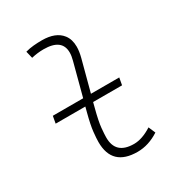

<svg xmlns="http://www.w3.org/2000/svg" viewBox="-176 -865 938 999"><g transform="rotate(-30 293.0 -366.0)"><path d="M65.4 -330.6 73.2 -373.5H255.4L307.1 -569.3Q314 -594.7 314 -614.7Q314 -697.3 204.1 -697.3Q167.5 -697.3 130.9 -688.5L120.6 -731Q145 -737.8 169.9 -740Q194.8 -742.2 219.7 -742.2Q302.7 -742.2 338.9 -695.3Q360.8 -667 360.8 -623Q360.8 -594.7 351.6 -559.6L302.2 -373.5H472.2L464.4 -330.6H290.5L282.7 -300.3Q264.2 -230 260.7 -192.1Q257.3 -154.3 257.3 -138.2Q255.9 -35.2 366.7 -35.2Q416 -35.2 474.1 -72.3L491.7 -31.2Q428.7 9.8 362.3 9.8Q210.4 9.8 210.4 -135.7Q210.4 -157.2 214.4 -195.6Q218.3 -233.9 235.8 -300.3L243.7 -330.6Z"/></g></svg>

Font: CaskaydiaCove NF ExtraLight
Style: Italic
Weight: 200
Italic angle: -10°
Designer: Aaron Bell
Foundry: Saja Typeworks
Version: Version 2111.001; VTT 6.35;Nerd Fonts 3.2.1